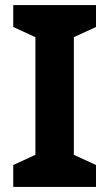

<svg xmlns="http://www.w3.org/2000/svg" viewBox="-20 -734 429 754"><path d="M357 0H32V-86L119 -126V-588L32 -628V-714H357V-628L270 -588V-126L357 -86Z"/></svg>

Font: Noto Sans Tai Tham
Style: Regular
Weight: 400
Designer: Monotype Design Team 2013. Revised by David WIlliams 2020
Foundry: Monotype Imaging Inc.
Version: Version 2.002